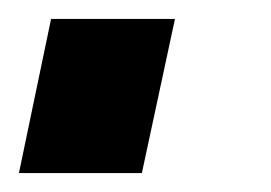

<svg xmlns="http://www.w3.org/2000/svg" viewBox="-29 -183 287 203"><path d="M-9 0 25 -163H156L121 0Z"/></svg>

Font: Raleway ExtraBold
Style: Italic
Weight: 800
Italic angle: -12°
Designer: Matt McInerney, Pablo Impallari, Rodrigo Fuenzalida
Foundry: Matt McInerney, Pablo Impallari, Rodrigo Fuenzalida
Version: Version 4.026